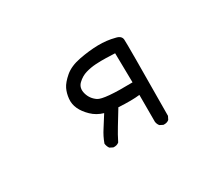

<svg xmlns="http://www.w3.org/2000/svg" viewBox="-96 -780 1191 1023"><g transform="rotate(-30 500.0 -268.5)"><path d="M661.1 2 641.6 -7.8Q631.8 -19.5 629.9 -35.2V-200.2Q581.1 -194.3 500 -199.2Q469.7 -149.4 447.3 -112.8Q424.8 -76.2 405.3 -37.1Q391.6 -25.4 370.1 -27.3L350.6 -37.1Q340.8 -50.8 338.9 -68.4Q352.5 -106.4 375 -140.6Q397.5 -174.8 418.9 -210Q377.9 -221.7 348.6 -250Q319.3 -278.3 305.7 -307.6Q292 -336.9 294.9 -369.1Q297.9 -401.4 310.5 -427.7Q323.2 -454.1 358.4 -484.4Q393.6 -514.6 455.1 -526.4Q516.6 -538.1 570.3 -539.1Q624 -540 671.9 -527.3Q705.1 -520.5 707.5 -496.1Q710 -471.7 706.1 -27.3L696.3 -7.8Q682.6 3.9 661.1 2ZM631.8 -276.4 628.9 -457Q606.4 -458 574.2 -459Q542 -460 510.7 -458Q479.5 -456.1 449.2 -447.3Q418.9 -438.5 394.5 -415Q370.1 -391.6 380.4 -354Q390.6 -316.4 423.3 -294.4Q456.1 -272.5 631.8 -276.4Z"/></g></svg>

Font: JasonHandwriting2
Style: Regular
Weight: 400
Version: Version 1.05.10